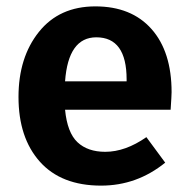

<svg xmlns="http://www.w3.org/2000/svg" viewBox="-20 -566 592 602"><path d="M518 -277Q518 -267 515 -222H184Q191 -150 223 -120Q255 -90 310 -90Q373 -90 439 -136L498 -56Q409 16 297 16Q172 16 105 -59Q38 -134 38 -262Q38 -386 102 -466Q166 -546 279 -546Q392 -546 455 -475Q518 -404 518 -277ZM377 -311V-317Q377 -449 282 -449Q194 -449 184 -311Z"/></svg>

Font: FiraGO SemiBold
Style: Regular
Weight: 600
Designer: bBox Type
Foundry: bBox Type GmbH
Version: Version 1.001;PS 001.001;hotconv 1.0.88;makeotf.lib2.5.64775